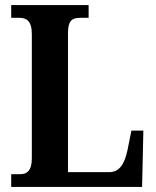

<svg xmlns="http://www.w3.org/2000/svg" viewBox="-20 -734 611 754"><path d="M24 0H538L543 -221H496L481 -146C469 -88 448 -58 409 -58H247V-604C247 -652 262 -664 295 -664H328V-714H24V-664H56C84 -664 105 -652 105 -600V-112C105 -62 84 -50 60 -50H24Z"/></svg>

Font: Noto Serif Bengali Condensed
Style: Bold
Weight: 700
Width: 3
Designer: Juan Bruce, Universal Thirst, Indian Type Foundry and the Monotype Design Team.
Foundry: Monotype Imaging Inc.
Version: Version 2.003